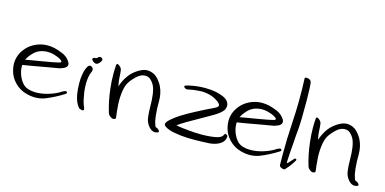

<svg xmlns="http://www.w3.org/2000/svg" viewBox="-75 -1171 3258 1624"><g transform="rotate(15 1554.0 -359.0)"><path d="M453.1 -379.9Q465.8 -365.2 468.8 -353.5Q472.7 -342.8 468.8 -333Q461.9 -315.4 440.4 -306.6Q418.9 -296.9 401.4 -293Q377.9 -289.1 314.5 -278.3Q252 -266.6 189.5 -255.9Q155.3 -250 126 -245.1Q96.7 -240.2 78.1 -238.3Q69.3 -242.2 73.2 -258.8Q76.2 -274.4 78.1 -280.3Q87.9 -286.1 138.7 -294.9Q189.5 -303.7 250 -313.5Q290 -320.3 327.1 -327.1Q365.2 -334 390.6 -340.8Q399.4 -342.8 403.3 -345.7Q407.2 -349.6 406.2 -353.5Q404.3 -362.3 387.7 -371.1Q371.1 -380.9 359.4 -384.8Q324.2 -398.4 294.9 -401.4Q264.6 -404.3 240.2 -399.4Q193.4 -390.6 162.1 -362.3Q131.8 -334 114.3 -303.7Q103.5 -287.1 98.6 -266.6Q93.8 -247.1 93.8 -225.6Q94.7 -184.6 111.3 -144.5Q127.9 -105.5 154.3 -79.1Q173.8 -61.5 200.2 -53.7Q227.5 -45.9 258.8 -44.9Q317.4 -43.9 378.9 -63.5Q440.4 -83 478.5 -109.4Q509.8 -127.9 517.6 -117.2Q520.5 -113.3 520.5 -109.4Q520.5 -102.5 509.8 -96.7Q432.6 -47.9 355.5 -17.6Q314.5 -2 269.5 -2Q229.5 -2 186.5 -14.6Q129.9 -31.2 87.9 -74.2Q44.9 -118.2 31.2 -175.8Q23.4 -206.1 23.4 -234.4Q23.4 -286.1 47.9 -331.1Q85.9 -399.4 155.3 -431.6Q192.4 -449.2 235.4 -454.1Q249 -455.1 262.7 -455.1Q292 -455.1 322.3 -448.2Q354.5 -440.4 392.6 -424.8Q430.7 -409.2 453.1 -379.9Z M654.3 -437.5Q653.3 -440.4 653.3 -443.4Q654.3 -446.3 656.2 -448.2Q660.2 -454.1 665 -455.1Q670.9 -456.1 675.8 -456.1Q680.7 -457 685.5 -458Q690.4 -459 695.3 -464.8Q700.2 -472.7 709 -474.6Q711.9 -475.6 713.9 -475.6Q719.7 -475.6 725.6 -473.6Q737.3 -467.8 737.3 -458Q737.3 -451.2 733.4 -443.4Q720.7 -422.9 709 -416Q693.4 -407.2 677.7 -416Q662.1 -423.8 654.3 -437.5ZM629.9 -367.2Q645.5 -391.6 667 -377Q687.5 -361.3 676.8 -336.9Q667 -317.4 662.1 -292Q657.2 -267.6 656.2 -241.2Q654.3 -190.4 663.1 -137.7Q670.9 -85 685.5 -44.9Q686.5 -43 687.5 -41Q688.5 -38.1 689.5 -36.1Q692.4 -30.3 694.3 -24.4Q696.3 -18.6 696.3 -12.7Q697.3 -1 684.6 -1Q681.6 -1 676.8 -2Q657.2 -5.9 651.4 -13.7Q620.1 -49.8 607.4 -119.1Q599.6 -168 599.6 -214.8Q599.6 -234.4 600.6 -252.9Q603.5 -288.1 610.4 -318.4Q618.2 -347.7 629.9 -367.2Z M861.3 -442.4Q863.3 -465.8 885.7 -449.2Q909.2 -432.6 911.1 -412.1Q915 -384.8 916 -352.5Q918 -320.3 922.9 -293.9Q936.5 -224.6 952.1 -156.2Q966.8 -87.9 975.6 -18.6Q947.3 -32.2 931.6 -56.6Q916 -81.1 909.2 -111.3Q898.4 -168 915 -235.4Q931.6 -302.7 960.9 -351.6Q968.8 -365.2 980.5 -379.9Q992.2 -395.5 1006.8 -409.2Q1035.2 -435.5 1069.3 -453.1Q1100.6 -469.7 1129.9 -469.7Q1133.8 -469.7 1136.7 -469.7Q1185.5 -465.8 1217.8 -433.6Q1250 -400.4 1266.6 -364.3Q1291 -310.5 1291 -246.1Q1290 -180.7 1295.9 -123Q1297.9 -105.5 1300.8 -87.9Q1302.7 -71.3 1308.6 -54.7Q1312.5 -41 1315.4 -33.2Q1318.4 -24.4 1325.2 -22.5Q1342.8 -17.6 1352.5 -3.9Q1356.4 2 1356.4 6.8Q1356.4 12.7 1348.6 14.6Q1336.9 19.5 1325.2 19.5Q1296.9 19.5 1273.4 -6.8Q1242.2 -42 1237.3 -85.9Q1231.4 -130.9 1231.4 -185.5Q1231.4 -239.3 1224.6 -288.1Q1220.7 -314.5 1213.9 -336.9Q1207 -359.4 1195.3 -376Q1188.5 -386.7 1172.9 -402.3Q1156.2 -418.9 1133.8 -420.9Q1087.9 -424.8 1049.8 -387.7Q1011.7 -351.6 993.2 -319.3Q981.4 -299.8 975.6 -273.4Q968.8 -248 966.8 -219.7Q960.9 -168 965.8 -112.3Q969.7 -57.6 975.6 -18.6Q977.5 -4.9 967.8 -1Q957 2.9 947.3 1Q935.5 -2.9 922.9 -13.7Q911.1 -24.4 907.2 -37.1Q878.9 -128.9 866.2 -237.3Q858.4 -304.7 858.4 -367.2Q858.4 -405.3 861.3 -442.4Z M1497.1 -401.4Q1483.4 -398.4 1469.7 -411.1Q1456.1 -423.8 1476.6 -429.7Q1535.2 -447.3 1604.5 -451.2Q1623 -452.1 1640.6 -452.1Q1690.4 -452.1 1736.3 -443.4Q1764.6 -437.5 1796.9 -424.8Q1829.1 -412.1 1845.7 -389.6Q1854.5 -377 1857.4 -361.3Q1859.4 -345.7 1852.5 -326.2Q1839.8 -293 1766.6 -250Q1693.4 -208 1614.3 -163.1Q1560.5 -133.8 1513.7 -103.5Q1467.8 -73.2 1443.4 -44.9Q1441.4 -52.7 1437.5 -71.3Q1433.6 -89.8 1431.6 -96.7Q1448.2 -89.8 1490.2 -83Q1533.2 -75.2 1586.9 -70.3Q1615.2 -67.4 1646.5 -65.4Q1676.8 -64.5 1706.1 -63.5Q1775.4 -63.5 1830.1 -73.2Q1884.8 -83 1894.5 -109.4Q1901.4 -126 1915 -118.2Q1926.8 -112.3 1926.8 -99.6Q1926.8 -98.6 1925.8 -96.7Q1922.9 -72.3 1908.2 -55.7Q1894.5 -40 1875 -30.3Q1836.9 -11.7 1790 -8.8Q1743.2 -6.8 1715.8 -5.9Q1692.4 -4.9 1664.1 -4.9Q1660.2 -4.9 1657.2 -4.9Q1630.9 -4.9 1603.5 -5.9Q1544.9 -7.8 1488.3 -18.6Q1431.6 -28.3 1400.4 -50.8Q1389.6 -58.6 1389.6 -69.3Q1389.6 -84 1409.2 -103.5Q1443.4 -136.7 1500 -172.9Q1524.4 -187.5 1550.8 -203.1Q1577.1 -217.8 1602.5 -231.4Q1649.4 -256.8 1687.5 -275.4Q1725.6 -293.9 1736.3 -298.8Q1745.1 -303.7 1763.7 -312.5Q1781.2 -320.3 1788.1 -332Q1791 -336.9 1790 -342.8Q1789.1 -348.6 1783.2 -354.5Q1768.6 -371.1 1749 -381.8Q1730.5 -393.6 1710.9 -400.4Q1658.2 -418.9 1603.5 -416Q1549.8 -413.1 1497.1 -401.4Z M2331.1 -379.9Q2343.8 -365.2 2346.7 -353.5Q2350.6 -342.8 2346.7 -333Q2339.8 -315.4 2318.4 -306.6Q2296.9 -296.9 2279.3 -293Q2255.9 -289.1 2192.4 -278.3Q2129.9 -266.6 2067.4 -255.9Q2033.2 -250 2003.9 -245.1Q1974.6 -240.2 1956.1 -238.3Q1947.3 -242.2 1951.2 -258.8Q1954.1 -274.4 1956.1 -280.3Q1965.8 -286.1 2016.6 -294.9Q2067.4 -303.7 2127.9 -313.5Q2168 -320.3 2205.1 -327.1Q2243.2 -334 2268.6 -340.8Q2277.3 -342.8 2281.2 -345.7Q2285.2 -349.6 2284.2 -353.5Q2282.2 -362.3 2265.6 -371.1Q2249 -380.9 2237.3 -384.8Q2202.1 -398.4 2172.9 -401.4Q2142.6 -404.3 2118.2 -399.4Q2071.3 -390.6 2040 -362.3Q2009.8 -334 1992.2 -303.7Q1981.4 -287.1 1976.6 -266.6Q1971.7 -247.1 1971.7 -225.6Q1972.7 -184.6 1989.3 -144.5Q2005.9 -105.5 2032.2 -79.1Q2051.8 -61.5 2078.1 -53.7Q2105.5 -45.9 2136.7 -44.9Q2195.3 -43.9 2256.8 -63.5Q2318.4 -83 2356.4 -109.4Q2387.7 -127.9 2395.5 -117.2Q2398.4 -113.3 2398.4 -109.4Q2398.4 -102.5 2387.7 -96.7Q2310.5 -47.9 2233.4 -17.6Q2192.4 -2 2147.5 -2Q2107.4 -2 2064.5 -14.6Q2007.8 -31.2 1965.8 -74.2Q1922.9 -118.2 1909.2 -175.8Q1901.4 -206.1 1901.4 -234.4Q1901.4 -286.1 1925.8 -331.1Q1963.9 -399.4 2033.2 -431.6Q2070.3 -449.2 2113.3 -454.1Q2127 -455.1 2140.6 -455.1Q2169.9 -455.1 2200.2 -448.2Q2232.4 -440.4 2270.5 -424.8Q2308.6 -409.2 2331.1 -379.9Z M2430.7 -745.1Q2429.7 -757.8 2444.3 -757.8Q2451.2 -757.8 2460 -755.9Q2490.2 -748 2490.2 -719.7Q2493.2 -700.2 2494.1 -658.2Q2495.1 -617.2 2496.1 -567.4Q2496.1 -492.2 2495.1 -418Q2493.2 -343.8 2490.2 -315.4Q2488.3 -296.9 2485.4 -263.7Q2483.4 -231.4 2480.5 -194.3Q2476.6 -139.6 2472.7 -88.9Q2469.7 -39.1 2469.7 -29.3Q2469.7 -12.7 2479.5 -21.5Q2489.3 -30.3 2523.4 -69.3Q2529.3 -76.2 2537.1 -70.3Q2542 -67.4 2542 -63.5Q2542 -60.5 2539.1 -56.6Q2513.7 -15.6 2500 1Q2485.4 18.6 2469.7 36.1Q2466.8 40 2459 40Q2452.1 40 2440.4 36.1Q2418.9 27.3 2418.9 12.7Q2418 -32.2 2418 -78.1Q2418 -212.9 2426.8 -356.4Q2439.5 -548.8 2430.7 -745.1Z M2609.4 -442.4Q2611.3 -465.8 2633.8 -449.2Q2657.2 -432.6 2659.2 -412.1Q2663.1 -384.8 2664.1 -352.5Q2666 -320.3 2670.9 -293.9Q2684.6 -224.6 2700.2 -156.2Q2714.8 -87.9 2723.6 -18.6Q2695.3 -32.2 2679.7 -56.6Q2664.1 -81.1 2657.2 -111.3Q2646.5 -168 2663.1 -235.4Q2679.7 -302.7 2709 -351.6Q2716.8 -365.2 2728.5 -379.9Q2740.2 -395.5 2754.9 -409.2Q2783.2 -435.5 2817.4 -453.1Q2848.6 -469.7 2877.9 -469.7Q2881.8 -469.7 2884.8 -469.7Q2933.6 -465.8 2965.8 -433.6Q2998 -400.4 3014.6 -364.3Q3039.1 -310.5 3039.1 -246.1Q3038.1 -180.7 3043.9 -123Q3045.9 -105.5 3048.8 -87.9Q3050.8 -71.3 3056.6 -54.7Q3060.5 -41 3063.5 -33.2Q3066.4 -24.4 3073.2 -22.5Q3090.8 -17.6 3100.6 -3.9Q3104.5 2 3104.5 6.8Q3104.5 12.7 3096.7 14.6Q3085 19.5 3073.2 19.5Q3044.9 19.5 3021.5 -6.8Q2990.2 -42 2985.4 -85.9Q2979.5 -130.9 2979.5 -185.5Q2979.5 -239.3 2972.7 -288.1Q2968.8 -314.5 2961.9 -336.9Q2955.1 -359.4 2943.4 -376Q2936.5 -386.7 2920.9 -402.3Q2904.3 -418.9 2881.8 -420.9Q2835.9 -424.8 2797.9 -387.7Q2759.8 -351.6 2741.2 -319.3Q2729.5 -299.8 2723.6 -273.4Q2716.8 -248 2714.8 -219.7Q2709 -168 2713.9 -112.3Q2717.8 -57.6 2723.6 -18.6Q2725.6 -4.9 2715.8 -1Q2705.1 2.9 2695.3 1Q2683.6 -2.9 2670.9 -13.7Q2659.2 -24.4 2655.3 -37.1Q2627 -128.9 2614.3 -237.3Q2606.4 -304.7 2606.4 -367.2Q2606.4 -405.3 2609.4 -442.4Z"/></g></svg>

Font: Mrs Husband
Style: Regular
Weight: 400
Version: Version 1.0